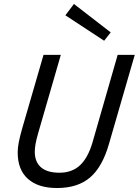

<svg xmlns="http://www.w3.org/2000/svg" viewBox="-20 -931 698 966"><path d="M279 -62Q342 -62 382 -99Q422 -136 445 -213L572 -655H658L528 -206Q495 -91 433 -38Q371 15 267 15Q172 15 120.5 -31Q69 -77 69 -164Q69 -187 74.5 -215.5Q80 -244 92 -286L199 -655H286L172 -261Q163 -230 159 -207.5Q155 -185 155 -168Q155 -116 186.5 -89Q218 -62 279 -62ZM352 -911 537 -768 504 -726 309 -854Z"/></svg>

Font: Intel One Mono
Style: Italic
Weight: 400
Italic angle: -16°
Monospace: yes
Designer: Fred Shallcrass
Foundry: Frere-Jones Type LLC
Version: Version 1.400;hotconv 1.1.0;makeotfexe 2.6.0;FJTRelease1.4